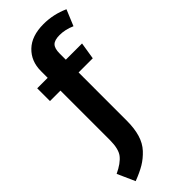

<svg xmlns="http://www.w3.org/2000/svg" viewBox="-321 -801 1063 1063"><g transform="rotate(-45 211.0 -269.0)"><path d="M307 -651Q267 -651 251 -634.5Q235 -618 235 -579V-530H362L346 -430H235V-53Q235 8 221.5 53Q208 98 179 129Q150 160 116.5 180Q83 200 33 219L-13 116Q44 89 68.5 57.5Q93 26 93 -44V-430H11V-530H93V-583Q93 -660 143.5 -708.5Q194 -757 287 -757Q364 -757 435 -725L396 -631Q351 -651 307 -651Z"/></g></svg>

Font: FiraGO SemiBold
Style: Regular
Weight: 600
Designer: bBox Type
Foundry: bBox Type GmbH
Version: Version 1.001;PS 001.001;hotconv 1.0.88;makeotf.lib2.5.64775